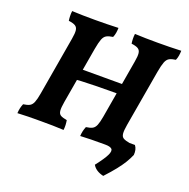

<svg xmlns="http://www.w3.org/2000/svg" viewBox="-147 -821 1127 1142"><g transform="rotate(20 416.0 -250.0)"><path d="M416.5 3Q417.6 -14.7 420.9 -29.4Q424.2 -44 430.3 -58.3Q456.2 -61.8 470.2 -69.3Q484.1 -76.8 492.1 -96.1Q500.1 -115.4 506.6 -153.1L570.2 -523.9Q576.8 -560.5 574.3 -579.1Q571.9 -597.7 558.2 -605.9Q544.5 -614.2 516 -617.7Q513.9 -631.4 513.4 -647.1Q512.9 -662.8 515 -679Q547.7 -677.5 583.7 -676.7Q619.7 -676 660.1 -676Q695.7 -676 733.3 -676.7Q770.9 -677.5 808.2 -679Q807.7 -663.3 805.4 -648.1Q803.1 -632.9 796.6 -617.7Q770.5 -614.2 756 -606Q741.6 -597.7 733.6 -576.8Q725.6 -555.9 718 -513.5L656 -154.7Q649.5 -117 651.4 -97.4Q653.4 -77.8 666.8 -70.3Q680.3 -62.8 706.6 -58.3Q709.2 -44.1 709.9 -28.6Q710.6 -13.2 708.6 3Q671.9 1 638.5 0.5Q605.2 0 565.7 0Q523.1 0 485.2 0.5Q447.2 1 416.5 3ZM19.1 3Q20.1 -14.7 23.4 -29.4Q26.7 -44 32.8 -58.3Q58.8 -61.8 72.7 -69.3Q86.7 -76.8 94.7 -96.1Q102.7 -115.4 109.2 -153.1L172.8 -523.9Q179.3 -560.5 176.9 -579.1Q174.5 -597.7 160.8 -605.9Q147.1 -614.2 118.6 -617.7Q116.5 -631.4 116 -647.1Q115.5 -662.8 117.6 -679Q150.3 -677.5 186.3 -676.7Q222.3 -676 262.6 -676Q298.3 -676 335.9 -676.7Q373.4 -677.5 410.7 -679Q410.3 -663.3 408 -648.1Q405.7 -632.9 399.1 -617.7Q373.1 -614.2 358.6 -606Q344.1 -597.7 336.1 -576.8Q328.2 -555.9 320.6 -513.5L258.6 -154.7Q252 -117 254 -97.4Q256 -77.8 269.4 -70.3Q282.8 -62.8 309.2 -58.3Q311.7 -44.1 312.5 -28.6Q313.2 -13.2 311.2 3Q274.4 1 241.1 0.5Q207.7 0 168.3 0Q125.7 0 87.7 0.5Q49.8 1 19.1 3ZM239.4 -301.2 250.4 -372.7H573.4L563.9 -309.9Q529.2 -309.9 486.5 -309.6Q443.8 -309.3 399 -308.6Q354.1 -307.8 312.8 -305.8Q271.4 -303.8 239.4 -301.2ZM626.4 179.2Q601.5 173.6 584.1 162.2Q566.7 150.9 557 133.6Q600.2 78.4 613.5 49.7Q626.8 21 616 10.5Q605.2 0 574.1 0L579.2 -58.3H740.7Q749.8 -46.6 753.1 -31.9Q756.4 -17.3 754.9 0Q743.9 25.6 728.2 51.6Q712.4 77.6 688.2 108.1Q664 138.6 626.4 179.2Z"/></g></svg>

Font: Vollkorn
Style: Italic
Weight: 400
Italic angle: -11°
Designer: Friedrich Althausen
Foundry: Friedrich Althausen
Version: Version 5.001